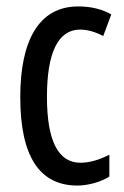

<svg xmlns="http://www.w3.org/2000/svg" viewBox="-20 -567 387 597"><path d="M221 10C251 10 292 0 320 -18V-86C289 -70 259 -61 230 -61C161 -61 126 -129 126 -266C126 -404 161 -475 229 -475C252 -475 276 -468 301 -455L326 -522C298 -538 265 -547 223 -547C101 -547 43 -441 43 -265C43 -82 102 10 221 10Z"/></svg>

Font: Noto Sans Telugu ExtraCondensed
Style: Regular
Weight: 400
Width: 2
Designer: Jelle Bosma - Monotype Design Team
Foundry: Monotype Imaging Inc.
Version: Version 2.005